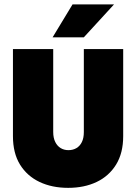

<svg xmlns="http://www.w3.org/2000/svg" viewBox="-20 -851 627 884"><path d="M293.8 13.9Q219.4 13.9 162.2 -13.2Q104.9 -40.3 72.2 -93.1Q39.6 -145.8 39.6 -224.3V-625H225V-243.8Q225 -216 234.4 -197.2Q243.8 -178.5 259.4 -169.1Q275 -159.7 295.1 -159.7Q316 -159.7 331.9 -169.1Q347.9 -178.5 356.9 -196.9Q366 -215.3 366 -243.1V-625H547.2V-224.3Q547.2 -146.5 514.6 -93.4Q481.9 -40.3 425 -13.2Q368.1 13.9 293.8 13.9ZM222.2 -679.2 313.9 -830.6H504.9L366 -679.2Z"/></svg>

Font: Afacad Flux Black
Style: Regular
Weight: 900
Designer: Kristian Moeller
Foundry: Dicotype
Version: Version 1.100